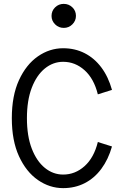

<svg xmlns="http://www.w3.org/2000/svg" viewBox="-20 -960 640 991"><path d="M306 11Q236 11 175.5 -31Q115 -73 78 -153.5Q41 -234 41 -350Q41 -466 78 -546.5Q115 -627 175.5 -669Q236 -711 306 -711Q367 -711 417 -685.5Q467 -660 503 -612Q539 -564 558 -496L485 -473Q465 -554 416.5 -597.5Q368 -641 306 -641Q254 -641 211.5 -606.5Q169 -572 144 -507Q119 -442 119 -350Q119 -258 144 -193Q169 -128 211.5 -93.5Q254 -59 306 -59Q368 -59 416.5 -102.5Q465 -146 485 -227L558 -204Q539 -137 503 -88.5Q467 -40 417 -14.5Q367 11 306 11ZM309.1 -816Q283 -816 264.5 -834.3Q246 -852.6 246 -877.7Q246 -904 264.4 -922Q282.8 -940 308.9 -940Q335 -940 353.5 -922.2Q372 -904.4 372 -878Q372 -852.7 353.6 -834.4Q335.2 -816 309.1 -816Z"/></svg>

Font: Red Hat Mono VF Light
Style: Regular
Weight: 300
Monospace: yes
Designer: Pentagram, MCKL
Foundry: Pentagram, MCKL
Version: Version 1.023